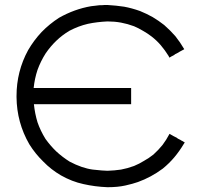

<svg xmlns="http://www.w3.org/2000/svg" viewBox="-20 -739 806 777"><path d="M117.2 -317.4Q121.1 -279.3 131.8 -244.1Q143.6 -210 164.1 -176.8Q184.6 -148.4 208 -126Q232.4 -103.5 261.7 -85Q311.5 -58.6 355.5 -52.7Q399.4 -47.9 415 -47.9Q443.4 -48.8 469.7 -52.7Q496.1 -57.6 522.5 -67.4Q543.9 -76.2 562.5 -87.9Q582 -98.6 600.6 -113.3Q621.1 -131.8 637.7 -152.3Q653.3 -172.9 666 -197.3Q668 -196.3 669.9 -195.3Q670.9 -194.3 672.9 -193.4Q674.8 -192.4 676.8 -191.4Q677.7 -190.4 679.7 -189.5Q683.6 -187.5 687.5 -185.5Q691.4 -183.6 695.3 -181.6Q698.2 -178.7 702.1 -176.8Q706.1 -174.8 710 -172.9Q713.9 -169.9 718.8 -168Q722.7 -165 727.5 -163.1Q726.6 -161.1 725.6 -159.2Q724.6 -158.2 723.6 -156.2Q706.1 -127 685.5 -102.5Q665 -78.1 638.7 -56.6Q615.2 -39.1 589.8 -25.4Q564.5 -11.7 537.1 -2Q517.6 4.9 487.3 11.7Q457 18.6 415 18.6Q364.3 16.6 317.4 5.9Q271.5 -3.9 226.6 -29.3Q186.5 -52.7 155.3 -85Q123 -116.2 98.6 -155.3Q47.9 -243.2 46.9 -345.7Q46.9 -347.7 46.9 -350.6Q46.9 -450.2 93.8 -536.1Q117.2 -576.2 148.4 -609.4Q179.7 -641.6 218.8 -667Q250 -684.6 282.2 -696.3Q314.5 -708 348.6 -713.9Q355.5 -714.8 365.2 -715.8Q375 -716.8 381.8 -717.8Q395.5 -717.8 403.3 -718.8Q412.1 -718.8 415 -718.8Q450.2 -716.8 482.4 -711.9Q513.7 -706.1 546.9 -694.3Q573.2 -683.6 597.7 -669.9Q622.1 -655.3 644.5 -637.7Q668.9 -616.2 689.5 -592.8Q709 -568.4 725.6 -540Q723.6 -539.1 722.7 -538.1Q720.7 -537.1 718.8 -536.1Q713.9 -533.2 708 -530.3Q702.1 -526.4 696.3 -523.4Q692.4 -521.5 688.5 -519.5Q685.5 -516.6 681.6 -514.6Q677.7 -512.7 673.8 -510.7Q669.9 -507.8 665 -505.9Q665 -507.8 664.1 -508.8Q663.1 -510.7 662.1 -512.7Q647.5 -536.1 630.9 -555.7Q614.3 -575.2 592.8 -591.8Q576.2 -604.5 558.6 -614.3Q541 -625 522.5 -632.8Q496.1 -642.6 469.7 -647.5Q443.4 -652.3 415 -652.3Q373 -650.4 335.9 -642.6Q297.9 -633.8 260.7 -614.3Q231.4 -596.7 208 -574.2Q184.6 -551.8 165 -523.4Q144.5 -491.2 131.8 -456.1Q120.1 -420.9 116.2 -382.8Q162.1 -382.8 208 -382.8Q253.9 -382.8 298.8 -382.8Q330.1 -382.8 362.3 -382.8Q393.6 -382.8 424.8 -382.8Q446.3 -382.8 467.8 -382.8Q489.3 -382.8 510.7 -382.8Q510.7 -380.9 510.7 -378.9Q510.7 -377 510.7 -375Q510.7 -369.1 510.7 -363.3Q510.7 -358.4 510.7 -352.5Q510.7 -348.6 510.7 -344.7Q510.7 -340.8 510.7 -336.9Q510.7 -332 510.7 -327.1Q510.7 -322.3 510.7 -317.4Q508.8 -317.4 506.8 -317.4Q504.9 -317.4 502.9 -317.4Q458 -317.4 413.1 -317.4Q368.2 -317.4 323.2 -317.4Q293 -317.4 261.7 -317.4Q231.4 -317.4 200.2 -317.4Q190.4 -317.4 179.7 -317.4Q169.9 -317.4 159.2 -317.4Q148.4 -317.4 137.7 -317.4Q127 -317.4 117.2 -317.4Z"/></svg>

Font: LeFont
Style: Light
Weight: 300
Designer: Leryon MEDIA
Version: Version 1.0